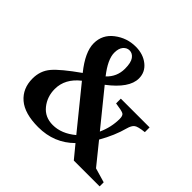

<svg xmlns="http://www.w3.org/2000/svg" viewBox="-186 -987 1204 1204"><g transform="rotate(45 416.5 -385.0)"><path d="M255 -428Q172 -531 172 -608Q172 -685 234 -732.5Q296 -780 374 -780Q440 -780 484.5 -744.5Q529 -709 529 -653Q529 -567 405 -473L591 -244Q623 -315 623 -388Q623 -417 609.5 -425Q596 -433 538 -441V-483H793V-441Q737 -435 721 -422.5Q705 -410 696 -377Q674 -294 623 -205L737 -64L833 -36V0H604L534 -85Q439 10 298 10Q177 10 117 -41.5Q57 -93 57 -181Q57 -249 98 -297.5Q139 -346 255 -428ZM202 -233Q202 -165 242.5 -114.5Q283 -64 353 -64Q430 -64 502 -124L286 -390Q202 -324 202 -233ZM424 -634Q424 -688 406.5 -712Q389 -736 363 -736Q339 -736 322 -716Q305 -696 305 -658Q305 -599 372 -514Q424 -563 424 -634Z"/></g></svg>

Font: Libre Caslon Text
Style: Bold
Weight: 700
Designer: Pablo Impallari, Rodrigo Fuenzalida
Foundry: Pablo Impallari, Rodrigo Fuenzalida
Version: Version 1.002